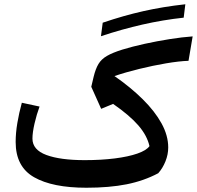

<svg xmlns="http://www.w3.org/2000/svg" viewBox="-20 -882 933 910"><path d="M850.6 -798.3Q752 -787.6 655.3 -765.6Q558.6 -743.7 458.5 -710.4L466.8 -774.4Q565.9 -808.1 659.2 -829.1Q752.4 -850.1 858.4 -861.8ZM893.1 -709.5 873.5 -593.8Q829.1 -592.3 767.1 -581.8Q705.1 -571.3 640.4 -555.4Q575.7 -539.6 522.5 -521.5Q598.6 -468.8 656 -412.1Q713.4 -355.5 745.4 -297.6Q777.3 -239.7 777.3 -183.1Q777.3 -149.9 764.2 -117.2Q751 -84.5 730 -61Q662.1 -24.9 580.1 -8.5Q498 7.8 389.2 7.8Q229 7.8 141.6 -42Q54.2 -91.8 54.2 -209Q54.2 -252 62.3 -299.6Q70.3 -347.2 83.5 -395L167.5 -377Q153.8 -340.3 143.8 -297.1Q133.8 -253.9 133.8 -225.1Q133.8 -171.9 199.7 -147.5Q265.6 -123 381.8 -123Q459.5 -123 523.7 -131.1Q587.9 -139.2 630.9 -154.1Q673.8 -168.9 688.5 -189.5Q676.8 -240.2 635.7 -287.6Q594.7 -335 516.1 -389.6L459.5 -366.2L412.6 -470.7L423.8 -518.1Q433.1 -556.2 446.8 -578.9Q460.4 -601.6 486.8 -616.9Q513.2 -632.3 560.1 -647Q606 -661.1 664.8 -674.1Q723.6 -687 783.7 -696.5Q843.8 -706.1 893.1 -709.5Z"/></svg>

Font: Pinar DS1 SemiBold
Style: Regular
Weight: 600
Designer: Amin Abedi
Version: Version 3.000